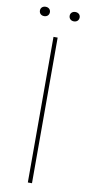

<svg xmlns="http://www.w3.org/2000/svg" viewBox="-94 -872 428 909"><g transform="rotate(10 120.0 -417.0)"><path d="M49 -789C63 -789 73 -798 73 -812C73 -825 63 -834 49 -834C35 -834 25 -825 25 -812C25 -798 35 -789 49 -789ZM192 -789C206 -789 216 -798 216 -812C216 -825 206 -834 192 -834C178 -834 168 -825 168 -812C168 -798 178 -789 192 -789ZM110 0H130V-700H110Z"/></g></svg>

Font: Fixel Display Thin
Style: Regular
Weight: 100
Designer: AlfaBravo + MacPaw
Foundry: Kyrylo Tkachov, Marchela Mozhyna, Serhii Makarenko, Maria Weinstein, Zakhar Kryvoshyya
Version: Version 1.211